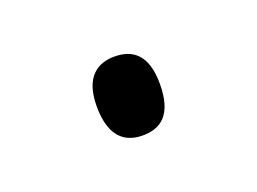

<svg xmlns="http://www.w3.org/2000/svg" viewBox="-35 -460 276 206"><g transform="rotate(-20 103.0 -357.0)"><path d="M103 -312C123 -312 139 -322 139 -358C139 -392 123 -402 103 -402C84 -402 67 -392 67 -358C67 -322 84 -312 103 -312Z"/></g></svg>

Font: Noto Serif Telugu ExtraLight
Style: Regular
Weight: 200
Designer: Jelle Bosma - Monotype Design Team
Foundry: Monotype Imaging Inc.
Version: Version 2.005